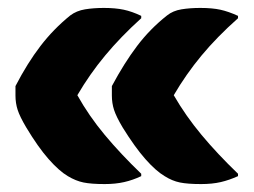

<svg xmlns="http://www.w3.org/2000/svg" viewBox="-20 -542 640 484"><path d="M336 -104V-98Q315 -88 293 -83Q271 -78 244 -78Q210 -78 190.5 -82Q171 -86 151 -98Q129 -111 102.5 -141Q76 -171 46 -221Q30 -248 24.5 -265Q19 -282 19 -301V-325Q49 -383 82 -426Q115 -469 157 -503Q173 -515 194.5 -518.5Q216 -522 242 -522Q271 -522 292 -517.5Q313 -513 336 -502V-496Q284 -449 245 -402Q206 -355 175 -302Q204 -250 244 -202Q284 -154 336 -104ZM580 -104V-98Q558 -88 536.5 -83Q515 -78 487 -78Q453 -78 433.5 -82Q414 -86 395 -98Q373 -111 346.5 -141Q320 -171 289 -221Q273 -248 267.5 -265Q262 -282 262 -301V-325Q293 -383 325.5 -426Q358 -469 401 -503Q416 -515 437.5 -518.5Q459 -522 485 -522Q515 -522 535.5 -517.5Q556 -513 580 -502V-496Q527 -449 488 -402Q449 -355 418 -302Q448 -250 488 -202Q528 -154 580 -104Z"/></svg>

Font: Recursive Mn Csl St Blk
Style: Regular
Weight: 900
Monospace: yes
Version: Version 1.079;hotconv 1.0.112;makeotfexe 2.5.65598; ttfautoh